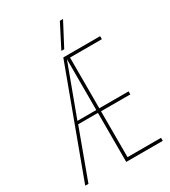

<svg xmlns="http://www.w3.org/2000/svg" viewBox="-214 -997 976 1102"><g transform="rotate(-30 274.0 -445.5)"><path d="M18 0 277 -700H521V-680H310V-344H504V-324H310V-20H532V0H290V-325H159L39 1ZM165 -344H290V-681ZM286 -738 365 -892H386L305 -738Z"/></g></svg>

Font: Georama Condensed Thin
Style: Regular
Weight: 100
Width: 3
Designer: Jean-Baptiste Levee
Foundry: Production Type
Version: Version 1.000